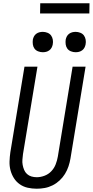

<svg xmlns="http://www.w3.org/2000/svg" viewBox="-20 -1141 565 1169"><path d="M204 8Q175 8 148.5 2Q122 -4 100.5 -19Q79 -34 65 -56Q51 -78 44 -104Q37 -130 38 -158Q39 -186 43 -214L129 -735H208L120 -203Q118 -186 116.5 -169.5Q115 -153 118 -137Q121 -121 127 -106.5Q133 -92 144.5 -81.5Q156 -71 171.5 -66.5Q187 -62 204 -62Q227 -62 251 -71Q275 -80 292.5 -98.5Q310 -117 319 -140.5Q328 -164 332 -187L422 -735H501L409 -176Q405 -152 397 -128Q389 -104 375.5 -82Q362 -60 342.5 -42Q323 -24 300 -12.5Q277 -1 252.5 3.5Q228 8 204 8ZM440 -823Q426 -823 412 -828.5Q398 -834 390 -845Q382 -856 380 -870.5Q378 -885 380 -900Q382 -910 387 -919.5Q392 -929 401 -935.5Q410 -942 420 -944.5Q430 -947 441 -947Q455 -947 469 -941.5Q483 -936 491 -925Q499 -914 501.5 -899.5Q504 -885 501 -870Q499 -860 494 -850.5Q489 -841 480 -834.5Q471 -828 461 -825.5Q451 -823 440 -823ZM240 -823Q226 -823 212 -828.5Q198 -834 190 -845Q182 -856 180 -870.5Q178 -885 180 -900Q182 -910 187 -919.5Q192 -929 201 -935.5Q210 -942 220 -944.5Q230 -947 241 -947Q255 -947 269 -941.5Q283 -936 291 -925Q299 -914 301.5 -899.5Q304 -885 301 -870Q299 -860 294 -850.5Q289 -841 280 -834.5Q271 -828 261 -825.5Q251 -823 240 -823ZM224 -1059 225 -1121H525L524 -1059Z"/></svg>

Font: Iosevka Oblique
Style: Regular
Weight: 400
Italic angle: -9°
Monospace: yes
Designer: Belleve Invis
Foundry: Belleve Invis
Version: Version 32.5.0; ttfautohint (v1.8.4)